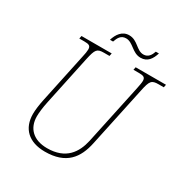

<svg xmlns="http://www.w3.org/2000/svg" viewBox="-197 -1013 1117 1173"><g transform="rotate(30 361.0 -427.0)"><path d="M504 -779C553 -779 575 -814 589 -858H567C558 -831 543 -805 509 -805C460 -805 438 -864 377 -864C327 -864 301 -823 288 -781H310C320 -810 333 -838 370 -838C420 -838 445 -779 504 -779ZM285 10C434 10 493 -69 517 -184L607 -606C623 -683 632 -694 682 -694H718L722 -714H508L504 -694H542C575 -694 588 -689 588 -663C588 -650 584 -632 579 -606L489 -184C469 -94 418 -15 286 -15C189 -15 135 -69 135 -153C135 -176 139 -216 149 -262L222 -606C239 -683 247 -694 297 -694H335L339 -714H126L122 -694H157C190 -694 203 -689 203 -663C203 -650 200 -632 194 -606L121 -262C112 -220 107 -181 107 -154C107 -51 171 10 285 10Z"/></g></svg>

Font: Noto Serif SemiCondensed Thin
Style: Italic
Weight: 100
Width: 4
Italic angle: -12°
Designer: Monotype Design Team
Foundry: Monotype Imaging Inc.
Version: Version 2.013